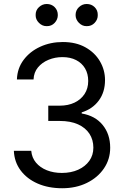

<svg xmlns="http://www.w3.org/2000/svg" viewBox="-20 -952 630 981"><path d="M297.9 9.8Q227.1 9.8 172.4 -14.2Q117.7 -38.1 85.4 -81.3Q53.2 -124.5 50.8 -181.6H139.6Q142.6 -146.5 163.8 -121.1Q185.1 -95.7 219.5 -82Q253.9 -68.4 295.9 -68.4Q342.8 -68.4 379.2 -84.7Q415.5 -101.1 436.3 -130.1Q457 -159.2 457 -197.3Q457 -237.8 437 -268.6Q417 -299.3 378.7 -316.7Q340.3 -334 285.2 -334H226.6V-412.1H285.2Q328.1 -412.1 360.8 -427.7Q393.6 -443.4 412.1 -471.7Q430.7 -500 430.7 -538.1Q430.7 -575.2 414.6 -602.5Q398.4 -629.9 368.9 -645Q339.4 -660.2 298.8 -660.2Q261.2 -660.2 228 -646.5Q194.8 -632.8 173.8 -607.4Q152.8 -582 151.4 -545.9H66.4Q68.4 -603 100.6 -646Q132.8 -689 185.3 -713.1Q237.8 -737.3 300.8 -737.3Q368.2 -737.3 416.5 -710.2Q464.8 -683.1 490.7 -638.7Q516.6 -594.2 516.6 -543Q516.6 -481 484.6 -438Q452.6 -395 397.5 -377.9V-372.1Q465.8 -360.8 504.4 -313.7Q543 -266.6 543 -197.3Q543 -138.2 511 -91.3Q479 -44.4 423.6 -17.3Q368.2 9.8 297.9 9.8ZM218.8 -818.4Q196.3 -817.9 179 -835.2Q161.6 -852.5 162.1 -875Q161.6 -899.4 179 -915.5Q196.3 -931.6 218.8 -931.6Q243.2 -931.6 259.3 -915.5Q275.4 -899.4 275.4 -875Q275.4 -852.5 259.3 -835.2Q243.2 -817.9 218.8 -818.4ZM422.9 -818.4Q400.4 -817.9 383.3 -835.2Q366.2 -852.5 366.2 -875Q366.2 -899.4 383.3 -915.5Q400.4 -931.6 422.9 -931.6Q447.3 -931.6 463.6 -915.5Q480 -899.4 479.5 -875Q480 -852.5 463.6 -835.2Q447.3 -817.9 422.9 -818.4Z"/></svg>

Font: Inter Tight
Style: Regular
Weight: 400
Designer: Rasmus Andersson
Foundry: rsms
Version: Version 3.002